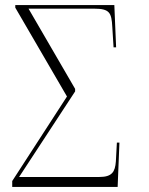

<svg xmlns="http://www.w3.org/2000/svg" viewBox="-20 -734 584 754"><path d="M28 0H442L449 -174H439L435 -100C432 -59 420 -39 370 -39H55L275 -375V-385L92 -700H349C411 -700 418 -684 421 -628L426 -548H436L429 -714H40V-704L243 -355L28 -23Z"/></svg>

Font: Noto Serif Display SemiCondensed ExtraLight
Style: Regular
Weight: 200
Width: 4
Designer: Monotype Design Team
Foundry: Monotype Imaging Inc.
Version: Version 2.009